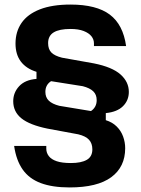

<svg xmlns="http://www.w3.org/2000/svg" viewBox="-20 -720 619 842"><path d="M285 102Q210 102 159 83Q108 64 79.5 23.5Q51 -17 42 -80H183V-68Q183 -50 194 -35.5Q205 -21 228.5 -13Q252 -5 291 -5Q336 -5 360.5 -19Q385 -33 385 -65Q385 -91 370.5 -107Q356 -123 323 -131L188 -156Q110 -172 74 -201Q38 -230 38 -276Q38 -314 64 -342Q90 -370 140 -374V-405Q95 -419 71.5 -450Q48 -481 48 -529Q48 -581 74.5 -619.5Q101 -658 155 -679Q209 -700 289 -700Q403 -700 461.5 -656Q520 -612 533 -518H392V-530Q392 -547 381 -561Q370 -575 347 -584Q324 -593 289 -593Q240 -593 215.5 -578Q191 -563 191 -531Q191 -504 205.5 -489.5Q220 -475 252 -467L392 -442Q472 -426 508.5 -393.5Q545 -361 545 -317Q545 -280 519.5 -254.5Q494 -229 444 -224V-193Q473 -184 492 -165Q511 -146 520 -121Q529 -96 529 -70Q529 12 468 57Q407 102 285 102ZM379 -233Q391 -241 397.5 -253Q404 -265 404 -281Q404 -305 389 -319.5Q374 -334 343 -342L204 -364Q179 -348 179 -317Q179 -293 194 -278.5Q209 -264 240 -256Z"/></svg>

Font: Mozilla Headline ExtraLight
Style: Regular
Weight: 200
Designer: Studio DRAMA
Foundry: Studio DRAMA
Version: Version 1.000